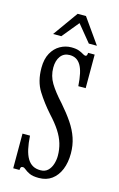

<svg xmlns="http://www.w3.org/2000/svg" viewBox="-107 -711 476 768"><g transform="rotate(15 130.5 -327.0)"><path d="M135.5 11Q110 11 96.5 4.5Q83 -2 76 -8.2Q69 -14.5 63 -14.5Q57 -14.5 55 -10.5Q53 -6.5 53 0H27V-143.5H58Q60 -112 65.2 -88.8Q70.5 -65.5 79.5 -50.5Q88.5 -35.5 101.8 -28Q115 -20.5 133.5 -20.5Q153 -20.5 164.5 -31.8Q176 -43 181.2 -60Q186.5 -77 186.5 -94Q186.5 -120.5 179.2 -144.8Q172 -169 156 -193.8Q140 -218.5 113.5 -247Q80.5 -284 56.2 -322.8Q32 -361.5 32 -417.5Q32 -454 45.5 -478.5Q59 -503 80.8 -515.2Q102.5 -527.5 127 -527.5Q147 -527.5 158.8 -523Q170.5 -518.5 177.5 -514Q184.5 -509.5 189 -509.5Q193 -509.5 194.8 -513Q196.5 -516.5 197 -523.5H224V-384.5H193.5Q191.5 -415 186.8 -436.2Q182 -457.5 174 -470.5Q166 -483.5 154.8 -489.8Q143.5 -496 128.5 -496Q104.5 -496 91 -478Q77.5 -460 77.5 -430.5Q77.5 -396 95 -367Q112.5 -338 147 -300.5Q175 -268.5 194.8 -239.2Q214.5 -210 224.5 -180.2Q234.5 -150.5 234.5 -116.5Q234.5 -79 222.8 -50.2Q211 -21.5 189 -5.2Q167 11 135.5 11ZM42 -560 116 -663.5H150.5L223.5 -560H190L133 -629.5L76 -560Z"/></g></svg>

Font: Imbue Light
Style: Regular
Weight: 300
Designer: Tyler Finck
Foundry: Etcetera Type Company
Version: Version 1.102